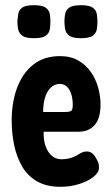

<svg xmlns="http://www.w3.org/2000/svg" viewBox="-20 -703 432 739"><path d="M212 16Q159 16 122.5 -5Q86 -26 65 -62.5Q44 -99 34.5 -144.5Q25 -190 25 -239Q25 -311 46.5 -367Q68 -423 109 -455Q150 -487 211 -487Q252 -487 281.5 -470Q311 -453 330 -425.5Q349 -398 358 -365Q367 -332 367 -301Q367 -248 344.5 -222Q322 -196 283 -196H148Q147 -163 156 -139Q165 -115 180.5 -102.5Q196 -90 216 -90Q232 -90 244.5 -93Q257 -96 266 -100Q275 -104 282.5 -109Q290 -114 297.5 -117Q305 -120 314 -120Q327 -120 336 -112Q345 -104 352 -90Q358 -80 359.5 -73Q361 -66 361 -57Q361 -39 339.5 -22Q318 -5 284 5.5Q250 16 212 16ZM146 -272H230Q247 -272 253.5 -276Q260 -280 260 -299Q260 -322 254.5 -340Q249 -358 238 -369Q227 -380 210 -380Q190 -380 175 -365.5Q160 -351 153 -326.5Q146 -302 146 -272ZM291 -556Q260 -556 247 -565.5Q234 -575 231 -590Q228 -605 228 -620Q228 -636 231 -650.5Q234 -665 247 -674Q260 -683 292 -683Q324 -683 337 -673.5Q350 -664 352.5 -649.5Q355 -635 355 -619Q355 -604 352.5 -589.5Q350 -575 337 -565.5Q324 -556 291 -556ZM111 -556Q79 -556 66 -565.5Q53 -575 50 -590Q47 -605 47 -620Q48 -636 50.5 -650.5Q53 -665 66 -674Q79 -683 111 -683Q143 -683 156 -673.5Q169 -664 171.5 -649.5Q174 -635 174 -619Q174 -604 171.5 -589.5Q169 -575 156 -565.5Q143 -556 111 -556Z"/></svg>

Font: Fredoka Condensed Medium
Style: Regular
Weight: 500
Width: 3
Designer: Ben Nathan
Foundry: Milena B. Brandão, Ben Nathan
Version: Version 2.001